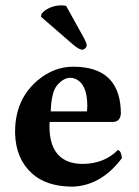

<svg xmlns="http://www.w3.org/2000/svg" viewBox="-20 -696 524 726"><path d="M230 -673.8 298.8 -549.8Q307.1 -534.2 308.1 -523.9Q305.2 -510.3 291 -507.8Q277.3 -509.3 255.9 -527.8L134.8 -632.8L137.2 -644Q159.7 -669.4 197.3 -674.8Q204.1 -675.8 210 -675.8Q221.2 -675.8 230 -673.8ZM171.9 -274.9H308.1Q310.1 -277.8 310.1 -295.9Q310.1 -379.4 263.7 -398.4Q254.4 -401.9 246.1 -401.9Q222.7 -401.9 199.7 -377.9Q195.3 -372.6 191.9 -368.2Q173.8 -339.8 171.9 -274.9ZM425.8 -128.9Q439 -125 440.9 -98.1Q362.8 6.3 253.9 9.8Q155.8 9.3 101.1 -40Q40 -95.2 37.1 -190.4Q37.1 -194.8 37.1 -198.2Q37.1 -320.8 123.5 -393.1Q184.6 -443.8 256.8 -443.8Q426.8 -443.8 436.5 -284.7Q437 -274.9 437 -266.1Q434.6 -236.3 408.2 -234.9H168Q168 -232.4 167.5 -228.5Q167 -222.2 167 -219.2Q167 -88.4 273.9 -77.1Q283.2 -76.2 293 -76.2Q374 -76.7 425.8 -128.9Z"/></svg>

Font: Linux Libertine O
Style: Bold
Weight: 700
Designer: Philipp H. Poll
Foundry: Philipp H. Poll
Version: Version 5.0.0